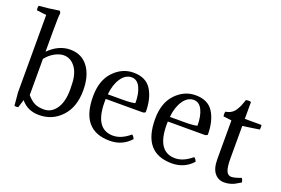

<svg xmlns="http://www.w3.org/2000/svg" viewBox="-115 -1161 2232 1526"><g transform="rotate(20 1001.0 -398.0)"><path d="M172 -471Q255 -554 353 -554Q450 -554 504.5 -481Q559 -408 559 -284Q559 -143 483 -61.5Q407 20 294 20Q196 20 140 -50L119 18Q100 21 87 18L77 -92V-747L-5 -757Q-9 -772 -5 -795Q64 -800 167 -816Q176 -806 177 -796Q172 -770 172 -634ZM316 -35Q378 -35 418.5 -92.5Q459 -150 459 -255Q459 -276 458 -287Q458 -386 418.5 -440Q379 -494 319 -494Q284 -494 243 -471.5Q202 -449 172 -410V-104Q206 -65 237 -50Q268 -35 316 -35Z M1064 -282H750Q741 -27 903 -27Q972 -27 1044 -88Q1059 -79 1067 -57Q998 20 892 20Q648 20 648 -267Q648 -403 720 -478.5Q792 -554 888 -554Q993 -554 1039 -481Q1085 -408 1085 -291Q1075 -283 1064 -282ZM886 -514Q834 -514 797.5 -460Q761 -406 753 -322H877Q951 -322 983 -331Q983 -413 958 -463.5Q933 -514 886 -514Z M1589 -282H1275Q1266 -27 1428 -27Q1497 -27 1569 -88Q1584 -79 1592 -57Q1523 20 1417 20Q1173 20 1173 -267Q1173 -403 1245 -478.5Q1317 -554 1413 -554Q1518 -554 1564 -481Q1610 -408 1610 -291Q1600 -283 1589 -282ZM1411 -514Q1359 -514 1322.5 -460Q1286 -406 1278 -322H1402Q1476 -322 1508 -331Q1508 -413 1483 -463.5Q1458 -514 1411 -514Z M1843 -654V-511H1984Q1986 -499 1986 -493Q1986 -484 1984 -472L1843 -451V-176Q1843 -102 1856.5 -71.5Q1870 -41 1899 -41Q1925 -41 1980 -62Q1990 -53 1994 -28Q1964 -10 1948.5 -1.5Q1933 7 1909.5 13.5Q1886 20 1860 20Q1810 20 1778.5 -18.5Q1747 -57 1747 -136V-463L1677 -472Q1675 -482 1675 -489Q1675 -497 1677 -511Q1705 -516 1725.5 -528.5Q1746 -541 1760 -563.5Q1774 -586 1781.5 -603.5Q1789 -621 1800 -654Q1809 -657 1822 -657Q1834 -657 1843 -654Z"/></g></svg>

Font: Adamina
Style: Regular
Weight: 400
Designer: Cyreal (www.cyreal.org)
Foundry: Alexei Vanyashin
Version: Version 1.013